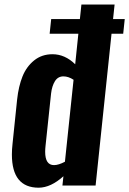

<svg xmlns="http://www.w3.org/2000/svg" viewBox="-20 -830 578 859"><path d="M153.3 9.8Q33.2 9.8 33.2 -138.7Q33.2 -161.1 36.1 -187L56.6 -384.8Q63 -443.8 80.6 -487.8Q98.1 -531.7 132.6 -559.6Q167 -587.4 214.8 -587.4Q270.5 -587.4 316.4 -542.5L330.6 -679.2H202.1L209 -744.6H337.4L344.2 -809.6H492.7L485.8 -744.6H538.1L531.2 -679.2H479L407.7 0H259.3L263.7 -41.5Q207.5 9.3 153.3 9.8ZM221.7 -91.3Q241.7 -91.3 270.5 -106.4L309.1 -473.1Q286.1 -488.3 263.7 -488.3Q239.3 -488.3 225.8 -466.8Q212.4 -445.3 208.5 -411.6L183.6 -176.3Q182.1 -162.6 182.1 -150.9Q182.1 -91.3 221.7 -91.3Z"/></svg>

Font: Oswald
Style: Demi-Bold
Weight: 600
Designer: Vernon Adams
Foundry: Vernon Adams
Version: 3.0; ttfautohint (v0.94.23-7a4d-dirty) -l 8 -r 50 -G 200 -x 